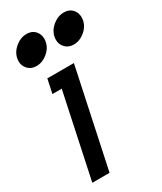

<svg xmlns="http://www.w3.org/2000/svg" viewBox="-187 -802 734 871"><g transform="rotate(-30 180.5 -367.0)"><path d="M118.2 0H27.8L121.1 -439H72.3L87.9 -512.2H227.1ZM270 -585Q238.8 -585 221.7 -606.9Q209 -622.1 209 -643.6Q209 -683.6 244.1 -712.4Q270.5 -733.9 301.8 -733.9Q332.5 -733.9 349.1 -712.4Q361.3 -696.3 361.3 -675.3Q361.3 -635.3 327.1 -606.9Q300.8 -585 270 -585ZM74.7 -585Q43.5 -585 26.4 -606.9Q13.7 -622.1 13.7 -643.6Q13.7 -683.6 48.8 -712.4Q75.2 -733.9 106.4 -733.9Q137.2 -733.9 153.8 -712.4Q166 -696.3 166 -675.3Q166 -635.3 131.8 -606.9Q105.5 -585 74.7 -585Z"/></g></svg>

Font: Cadman
Style: Italic
Weight: 400
Italic angle: -12°
Designer: Paul James MIller
Foundry: High-Logic / Made with FontCreator
Version: Version 2.114;March 28, 2021;FontCreator 13.0.0.2683 64-bit